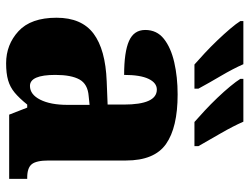

<svg xmlns="http://www.w3.org/2000/svg" viewBox="-114 -692 816 628"><g transform="rotate(90 294.0 -378.0)"><path d="M187 10Q126 10 82 -30.5Q38 -71 38 -155Q38 -237 90 -276Q142 -315 246 -319L322 -322V-375Q322 -483 273 -483Q251 -483 238 -456Q225 -429 225 -376Q150 -376 114 -392Q78 -408 78 -445Q78 -483 107 -506Q136 -529 184 -540Q232 -551 289 -551Q397 -551 451 -513Q505 -475 505 -382V-129Q505 -89 517 -74Q529 -59 561 -59H565V0H355L332 -59H322Q301 -33 283 -18Q265 -3 242.5 3.5Q220 10 187 10ZM261 -68Q289 -68 306 -101.5Q323 -135 323 -191V-263L294 -260Q255 -257 240 -230Q225 -203 225 -151Q225 -68 261 -68ZM379 -606Q363 -620 342 -639.5Q321 -659 300 -681Q279 -703 262.5 -723Q246 -743 238 -756V-766H378Q393 -732 415.5 -693Q438 -654 458 -619V-606ZM191 -606Q175 -620 154 -639.5Q133 -659 112 -681Q91 -703 74 -723Q57 -743 49 -756V-766H190Q205 -732 228 -693Q251 -654 270 -619V-606Z"/></g></svg>

Font: Noto Serif SemiCondensed Black
Style: Regular
Weight: 900
Width: 4
Designer: Monotype Design Team
Foundry: Monotype Imaging Inc.
Version: Version 2.014; ttfautohint (v1.8.4.7-5d5b)